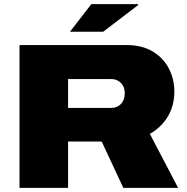

<svg xmlns="http://www.w3.org/2000/svg" viewBox="-20 -905 901 925"><path d="M74 0V-688H588Q665 -688 716.5 -656.5Q768 -625 794 -574Q820 -523 820 -464Q820 -397 789 -344.5Q758 -292 702 -260L838 0H574L470 -223H308V0ZM308 -385H517Q544 -385 562.5 -404Q581 -423 581 -456Q581 -477 572.5 -492Q564 -507 549.5 -515.5Q535 -524 517 -524H308ZM317 -752 420 -885H645L646 -881L477 -752Z"/></svg>

Font: Archivo SemiExpanded Black
Style: Regular
Weight: 900
Width: 6
Designer: Hector Gatti
Foundry: Omnibus-Type
Version: Version 2.001